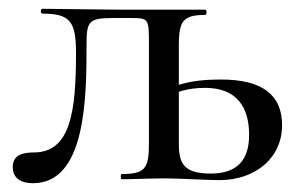

<svg xmlns="http://www.w3.org/2000/svg" viewBox="-20 -408 684 437"><path d="M483 -227C452 -227 420 -225 387 -215V-303C387 -360 396 -374 447 -374C451 -374 451 -386 447 -386H249C223 -386 99 -388 76 -388C72 -388 72 -377 76 -377C139 -377 153 -360 153 -288C153 -155 141 -61 57 -61C33 -61 9 -56 9 -28C9 -2 28 9 55 9C176 9 177 -187 177 -308C177 -359 182 -367 237 -367H277C319 -367 319 -366 319 -305V-81C319 -23 309 -12 257 -12C254 -12 254 0 257 0C284 0 319 -2 354 -2C391 -2 449 2 479 2C562 2 622 -49 622 -123C622 -193 576 -227 483 -227ZM460 -13C400 -13 387 -34 387 -81V-199C408 -206 428 -208 447 -208C519 -208 547 -164 547 -101C547 -43 519 -13 460 -13Z"/></svg>

Font: Cormorant Infant Book
Style: Regular
Weight: 500
Designer: Christian Thalmann (Catharsis Fonts)
Version: Version 1.000;PS 002.000;hotconv 1.0.88;makeotf.lib2.5.64775